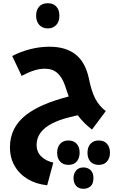

<svg xmlns="http://www.w3.org/2000/svg" viewBox="-20 -803 741 1196"><path d="M553 4Q504 -33 464 -85Q414 -74 376 -62.5Q338 -51 308 -36Q208 15 208 99Q208 144 237.5 172Q267 200 312 210L274 351Q206 344 153.5 313Q101 282 71.5 231Q42 180 42 114Q42 -8 141 -86Q184 -120 248.5 -148.5Q313 -177 408 -202Q402 -218 396.5 -235.5Q391 -253 385 -270Q367 -322 337 -348.5Q307 -375 259 -375Q227 -375 192 -364Q157 -353 115 -330L56 -454Q107 -481 167.5 -496.5Q228 -512 288 -512Q389 -512 450 -464.5Q511 -417 533 -317Q549 -236 573 -189.5Q597 -143 639 -111ZM595 72Q628 72 646.5 92.5Q665 113 665 148Q665 181 647 202.5Q629 224 595 224Q562 224 543.5 204Q525 184 525 148Q525 113 544 92.5Q563 72 595 72ZM406 72Q438 72 457 92Q476 112 476 148Q476 182 458 203Q440 224 406 224Q374 224 355 204Q336 184 336 148Q336 113 355 92.5Q374 72 406 72ZM500 240Q526 240 544 256.5Q562 273 562 306Q562 342 544 357.5Q526 373 500 373Q470 373 454 354.5Q438 336 438 306Q438 279 454 259.5Q470 240 500 240ZM278 -626Q245 -626 225 -647.5Q205 -669 205 -705Q205 -741 224 -762Q243 -783 278 -783Q311 -783 330.5 -762.5Q350 -742 350 -705Q350 -668 330 -647Q310 -626 278 -626Z"/></svg>

Font: Noto Kufi Arabic ExtraBold
Style: Regular
Weight: 800
Designer: Monotype Design Team, David Williams, Khaled Hosny
Foundry: Google LLC
Version: Version 2.109; ttfautohint (v1.8.4.7-5d5b)